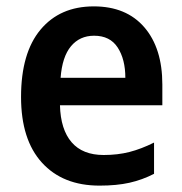

<svg xmlns="http://www.w3.org/2000/svg" viewBox="-20 -572 572 602"><path d="M274 -552Q376 -552 432.5 -486.5Q489 -421 489 -307V-242H168Q170 -166 204.5 -126Q239 -86 305 -86Q349 -86 386 -95.5Q423 -105 463 -125V-27Q426 -8 386 1Q346 10 292 10Q177 10 111.5 -62Q46 -134 46 -268Q46 -406 107 -479Q168 -552 274 -552ZM275 -460Q230 -460 202.5 -427Q175 -394 170 -328H373Q373 -386 349 -423Q325 -460 275 -460Z"/></svg>

Font: Noto Sans Khmer UI SemiCondensed SemiBold
Style: Regular
Weight: 600
Width: 4
Designer: Danh Hong and the Monotype Design Team
Foundry: Monotype Imaging Inc.
Version: Version 2.002; ttfautohint (v1.8.4.7-5d5b)